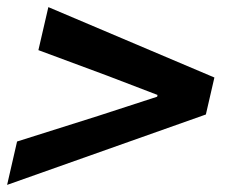

<svg xmlns="http://www.w3.org/2000/svg" viewBox="-39 -646 648 540"><path d="M9 -248 237 -320 403 -374 404 -379 263 -433 69 -505 97 -626 564 -428 540 -324 -19 -126Z"/></svg>

Font: KaiGen Gothic CN Bold
Style: Bold
Weight: 700
Designer: Ryoko NISHIZUKA  (kana & ideographs); Paul D. Hunt (Latin, Greek & Cyrillic); Wenlong ZHANG  (bopomofo); Sandoll Communi
Foundry: Adobe Systems Incorporated
Version: Version 1.002.20150501